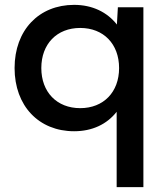

<svg xmlns="http://www.w3.org/2000/svg" viewBox="-20 -530 680 790"><path d="M460 240H570V-500H465L461 -429C421 -480 360 -510 285 -510C140 -510 40 -406 40 -250C40 -94 140 10 285 10C360 10 420 -19 460 -70ZM310 -85C214 -85 150 -151 150 -250C150 -349 214 -415 310 -415C406 -415 470 -349 470 -250C470 -151 406 -85 310 -85Z"/></svg>

Font: Gully Medium
Style: Regular
Weight: 500
Designer: jaikishan Patel
Foundry: MagicType
Version: Version 1.000;Glyphs 3.2 (3242)